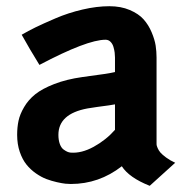

<svg xmlns="http://www.w3.org/2000/svg" viewBox="-20 -581 607 618"><path d="M106.9 -372.1Q90.8 -397.9 76.7 -422.1Q62.5 -446.3 56.2 -458L49.8 -469.2Q70.8 -481.4 94.2 -492.9Q117.7 -504.4 158.7 -522Q199.7 -539.6 245.6 -550.3Q291.5 -561 332 -561Q369.1 -561 397.7 -548.8Q426.3 -536.6 442.1 -518.8Q458 -501 468 -477.3Q478 -453.6 481 -434.3Q483.9 -415 483.9 -396V-119.1Q483.9 -116.7 484.1 -114.3Q484.4 -111.8 487.5 -104.2Q490.7 -96.7 496.3 -90.1Q502 -83.5 514.4 -74.2Q526.9 -64.9 543.9 -57.1L461.9 17.1Q395.5 -9.3 372.1 -45.9Q298.8 11.2 208 11.2Q200.7 11.2 190.7 10.3Q180.7 9.3 163.3 5.4Q146 1.5 129.6 -4.6Q113.3 -10.7 95.7 -22.9Q78.1 -35.2 65.2 -51.3Q52.2 -67.4 43.7 -92Q35.2 -116.7 35.2 -147Q35.2 -171.4 39.6 -192.1Q43.9 -212.9 57.6 -236.3Q71.3 -259.8 93.5 -277.6Q115.7 -295.4 154.5 -310.5Q193.4 -325.7 245.1 -333Q331.5 -344.2 350.1 -349.1V-396Q350.1 -403.3 349.1 -411.6Q348.1 -419.9 345.2 -429.9Q342.3 -439.9 335.7 -446.5Q329.1 -453.1 319.8 -453.1Q260.3 -453.1 106.9 -372.1ZM207 -89.8Q242.2 -86.9 281.7 -108.6Q321.3 -130.4 350.1 -163.1V-245.1Q338.9 -242.7 293 -236.8L261.2 -231.9Q168 -214.4 168 -147Q168 -129.9 172.6 -117.4Q177.2 -105 184.8 -99.6Q192.4 -94.2 197.3 -92.3Q202.1 -90.3 207 -89.8Z"/></svg>

Font: Junction Bold
Style: Bold
Weight: 700
Designer: Caroline Hadilaksono
Foundry: Caroline Hadilaksono
Version: Version 001.001